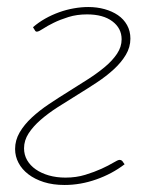

<svg xmlns="http://www.w3.org/2000/svg" viewBox="-20 -521 442 547"><path d="M231.5 -501Q256 -501 277.8 -495Q299.5 -489 316 -477.8Q332.5 -466.5 342 -449.5Q351.5 -432.5 351.5 -411Q351.5 -386.5 338.5 -364.8Q325.5 -343 304.2 -323.5Q283 -304 255.8 -286Q228.5 -268 200 -250.5Q171.5 -233 144.2 -215.5Q117 -198 95.8 -179.5Q74.5 -161 61.5 -141Q48.5 -121 48.5 -98.5Q48.5 -80 57.2 -64.8Q66 -49.5 81.8 -38.5Q97.5 -27.5 119.2 -21.2Q141 -15 166.5 -15Q197 -15 223 -23Q249 -31 269.2 -40.2Q289.5 -49.5 302.8 -57.5Q316 -65.5 320.5 -65.5Q327.5 -65.5 331 -58.5L335 -53Q299 -25.5 254.2 -9.8Q209.5 6 164 6Q131 6 105 -2.2Q79 -10.5 60.8 -24.5Q42.5 -38.5 32.8 -57Q23 -75.5 23 -96.5Q23 -121.5 36 -143.8Q49 -166 70.5 -186Q92 -206 119.2 -224.2Q146.5 -242.5 174.8 -260Q203 -277.5 230.2 -295Q257.5 -312.5 279 -330.5Q300.5 -348.5 313.5 -368Q326.5 -387.5 326.5 -409Q326.5 -440.5 300.2 -460.2Q274 -480 228 -480Q199 -480 175 -472.5Q151 -465 132.8 -456Q114.5 -447 102.8 -439.2Q91 -431.5 86.5 -431Q85 -430.5 82.8 -431.2Q80.5 -432 79.5 -434.5L74 -443.5Q89.5 -457 108.5 -467.8Q127.5 -478.5 148.2 -486Q169 -493.5 190.2 -497.2Q211.5 -501 231.5 -501Z"/></svg>

Font: Lato ExtraLight
Style: Italic
Weight: 275
Italic angle: -7°
Designer: Lukasz Dziedzic with Adam Twardoch and Botio Nikoltchev
Foundry: tyPoland Lukasz Dziedzic
Version: Version 2.015; 2015-08-06; http://www.latofonts.com/